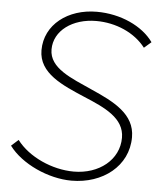

<svg xmlns="http://www.w3.org/2000/svg" viewBox="-52 -755 679 811"><g transform="rotate(5 287.5 -350.0)"><path d="M281 10C413 10 520 -72 520 -195C520 -293 430 -338 332 -381C244 -421 149 -455 149 -535C149 -615 227 -671 327 -671C411 -671 491 -636 537 -576L567 -602C521 -667 427 -710 326 -710C204 -710 107 -637 107 -528C107 -430 209 -388 305 -347C394 -310 478 -272 478 -189C478 -95 394 -29 287 -29C196 -29 95 -74 44 -142L14 -115C68 -42 183 10 281 10Z"/></g></svg>

Font: Fixel Display 20240404 ExLight
Style: Italic
Weight: 200
Italic angle: -10°
Designer: AlfaBravo + MacPaw
Foundry: Kyrylo Tkachov, Marchela Mozhyna, Serhii Makarenko, Maria Weinstein, Zakhar Kryvoshyya
Version: Version 1.211;Glyphs 3.2 (3225)